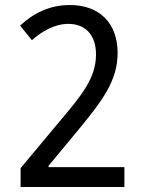

<svg xmlns="http://www.w3.org/2000/svg" viewBox="-20 -744 570 764"><path d="M62 0H475V-79H173V-84L294 -230C384 -340 448 -421 448 -533C448 -653 375 -724 258 -724C176 -724 111 -690 60 -642L107 -584C145 -618 196 -649 252 -649C317 -649 362 -608 362 -527C362 -430 299 -359 219 -263L62 -75Z"/></svg>

Font: Noto Sans Mono Condensed
Style: Regular
Weight: 400
Width: 3
Designer: Monotype Design Team
Foundry: Monotype Imaging Inc.
Version: Version 2.014